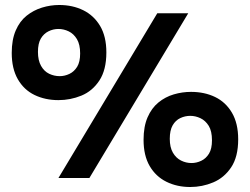

<svg xmlns="http://www.w3.org/2000/svg" viewBox="-20 -713 1001 769"><path d="M214 -312Q161 -312 118.5 -332.5Q76 -353 51.5 -395.5Q27 -438 27 -501Q27 -554 43 -591Q59 -628 86.5 -650Q114 -672 148 -682.5Q182 -693 217 -693Q271 -693 313.5 -672Q356 -651 381 -609Q406 -567 406 -503Q406 -433 378 -390.5Q350 -348 306 -330Q262 -312 214 -312ZM219 -408Q239 -408 258 -417Q277 -426 289 -445.5Q301 -465 301 -499Q301 -535 288 -556.5Q275 -578 255 -587.5Q235 -597 214 -597Q193 -597 174 -587.5Q155 -578 143.5 -558.5Q132 -539 132 -505Q132 -471 144.5 -449Q157 -427 177 -417.5Q197 -408 219 -408ZM742 36Q689 36 646.5 15Q604 -6 579.5 -48Q555 -90 555 -153Q555 -206 571 -243Q587 -280 614.5 -302.5Q642 -325 676 -335Q710 -345 745 -345Q799 -345 841.5 -324.5Q884 -304 909 -261.5Q934 -219 934 -155Q934 -85 906 -43Q878 -1 834 17.5Q790 36 742 36ZM747 -60Q767 -60 786 -69Q805 -78 817 -97.5Q829 -117 829 -151Q829 -188 816 -209Q803 -230 783 -239.5Q763 -249 742 -249Q721 -249 702 -240Q683 -231 671.5 -211Q660 -191 660 -157Q660 -123 672.5 -101.5Q685 -80 705 -70Q725 -60 747 -60ZM214 0 610 -660H734L338 0Z"/></svg>

Font: Bricolage Grotesque 16pt SemiBold
Style: Regular
Weight: 600
Version: Version 1.001;gftools[0.9.33.dev8+g029e19f]